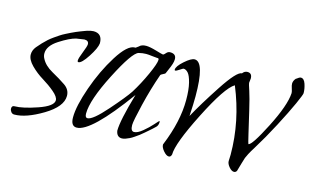

<svg xmlns="http://www.w3.org/2000/svg" viewBox="-62 -580 1241 760"><g transform="rotate(15 558.5 -199.5)"><path d="M287 -343Q285 -323 261 -286Q237 -249 224 -249Q220 -249 220 -255Q220 -264 231 -291.5Q242 -319 242 -327Q242 -342 224 -342Q221 -342 191 -337Q166 -331 125.5 -305Q85 -279 85 -248Q85 -237 90 -228Q103 -202 135.5 -184Q168 -166 191.5 -150Q215 -134 215 -108Q215 -64 147.5 -23.5Q80 17 32 17Q24 17 19 10.5Q14 4 14 -3Q14 -15 25 -15Q58 -15 117.5 -35.5Q177 -56 177 -80Q177 -94 154.5 -113Q132 -132 105.5 -148Q79 -164 56.5 -186.5Q34 -209 34 -230Q34 -247 46 -262Q55 -273 65 -283.5Q75 -294 84 -302Q93 -310 104.5 -318Q116 -326 125 -332Q134 -338 146 -344Q158 -350 165 -353.5Q172 -357 183.5 -362Q195 -367 199.5 -368.5Q204 -370 214 -374Q224 -378 225 -378Q242 -383 251 -383Q287 -383 287 -343Z M586 -80Q585 -79 577 -71.5Q569 -64 564 -60Q559 -56 549.5 -47.5Q540 -39 533 -34Q526 -29 516 -22Q506 -15 498.5 -11.5Q491 -8 483 -5Q475 -2 468 -2Q447 -2 443 -27Q443 -69 476 -182Q342 3 284 3Q260 3 260 -33Q260 -79 287.5 -157.5Q315 -236 355 -299.5Q395 -363 425 -363H428L439 -371Q448 -381 467 -381Q482 -381 509 -373Q536 -365 539 -365Q543 -365 549.5 -373Q556 -381 565 -381Q590 -381 590 -359Q590 -350 586.5 -339Q583 -328 576.5 -313.5Q570 -299 569 -296Q568 -294 559.5 -290Q551 -286 550 -283Q528 -221 511 -150.5Q494 -80 494 -64Q494 -39 508 -39Q522 -39 542.5 -56Q563 -73 578 -90Q593 -107 594 -107Q596 -107 596 -103Q596 -88 586 -80ZM520 -346Q514 -346 499.5 -348Q485 -350 475 -350Q461 -350 445 -346Q420 -339 363 -227.5Q306 -116 306 -61Q306 -44 316 -44Q337 -44 390.5 -105Q444 -166 461 -192Q486 -232 507 -278.5Q528 -325 528 -340Q528 -346 523 -346Z M1117 -361Q1117 -355 1099 -315Q1081 -275 1049 -214Q1017 -153 986 -103Q974 -84 967.5 -71.5Q961 -59 959 -53.5Q957 -48 951.5 -29Q946 -10 942 4Q938 11 931 11Q921 11 910.5 -1.5Q900 -14 900 -25Q900 -29 900.5 -37.5Q901 -46 901 -51Q901 -188 846 -321Q810 -300 743.5 -168.5Q677 -37 677 8Q674 19 666 19Q656 19 644 5Q632 -9 632 -20Q632 -23 633 -24Q675 -127 675 -214Q675 -257 668 -284.5Q661 -312 652 -322Q643 -332 633 -332Q631 -332 619 -324Q607 -316 603 -316Q600 -316 600 -319Q600 -333 626 -356Q652 -379 666 -379Q707 -379 707 -238Q707 -208 704 -157Q735 -214 787.5 -294Q840 -374 861 -374Q869 -385 881 -385Q900 -385 900 -363Q900 -360 899 -354.5Q898 -349 898 -346Q898 -340 907 -314Q915 -290 927 -238.5Q939 -187 948 -148.5Q957 -110 958 -110Q972 -110 1020 -204Q1068 -298 1071 -349Q1071 -355 1067 -367Q1063 -379 1063 -386Q1063 -398 1073 -409H1074Q1085 -418 1091 -418Q1104 -418 1110.5 -398.5Q1117 -379 1117 -361Z"/></g></svg>

Font: Bilbo Swash Caps
Style: Regular
Weight: 400
Designer: Robert E. Leuschke
Foundry: Robert E. Leuschke
Version: Version 1.002